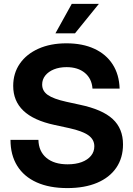

<svg xmlns="http://www.w3.org/2000/svg" viewBox="-20 -964 692 996"><path d="M329.4 11.7Q236.4 11.7 170.4 -17.9Q104.4 -47.5 69.4 -103.6Q34.4 -159.7 34.4 -238.6H179.3Q180.7 -178.7 220.7 -145.1Q260.7 -111.6 330.7 -111.6Q372.6 -111.6 403.6 -123.1Q434.6 -134.7 451.9 -155.7Q469.3 -176.7 469.3 -205Q469.3 -240.1 438.7 -262.1Q408.1 -284.1 338.7 -299.4L262.2 -316Q154 -339.4 101.3 -389.8Q48.5 -440.2 48.5 -518.1Q48.5 -584.5 83.1 -634.1Q117.6 -683.8 179.8 -711.5Q242 -739.3 324.5 -739.3Q408.4 -739.3 469.4 -711Q530.5 -682.8 564.4 -630.1Q598.3 -577.5 600.5 -504.3H459.8Q456.1 -556.3 420.1 -586Q384 -615.7 325.3 -615.7Q288.4 -615.7 259.8 -604.2Q231.3 -592.6 215 -572.3Q198.7 -552 198.7 -525.4Q198.7 -491.8 228.1 -471.3Q257.4 -450.8 324.4 -436L394 -420.8Q510.7 -396.3 564.4 -346.7Q618.1 -297.2 618.1 -215Q618.1 -144.9 583.3 -94Q548.5 -43.1 483.8 -15.7Q419 11.7 329.4 11.7ZM267.5 -791 352.2 -943.9H492.9L369 -791Z"/></svg>

Font: Inter Khmer Looped
Style: Regular
Weight: 400
Designer: Rasmus Andersson, Sovichet Tep
Foundry: Anagata Design
Version: Version 1.000